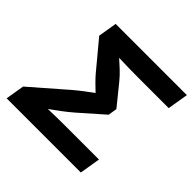

<svg xmlns="http://www.w3.org/2000/svg" viewBox="-181 -902 1077 1077"><g transform="rotate(45 357.5 -364.0)"><path d="M12.7 0 31.2 -111.8 238.8 -292.5Q261.7 -312 289.8 -333.5Q317.9 -355 344.2 -374Q324.2 -392.6 303.2 -413.6Q282.2 -434.6 266.6 -453.1L131.3 -615.7L149.9 -727.5H714.8L694.3 -604H449.2Q367.7 -604 298.3 -606.9Q320.3 -587.4 345.7 -563.7Q371.1 -540 392.1 -514.2L490.7 -392.6L482.4 -339.8L341.8 -215.8Q312.5 -190.4 280 -166Q247.6 -141.6 218.3 -121.1Q288.6 -123.5 369.6 -123.5H621.6L601.1 0Z"/></g></svg>

Font: Inter
Style: Bold Italic
Weight: 700
Italic angle: -9.39999°
Designer: Rasmus Andersson
Foundry: rsms
Version: Version 4.001;git-9221beed3